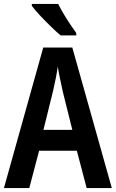

<svg xmlns="http://www.w3.org/2000/svg" viewBox="-20 -957 590 977"><path d="M421 0 371 -190H179L129 0H0L200 -715H348L549 0ZM299 -493Q293 -521 285.5 -556.5Q278 -592 274 -618Q270 -590 263.5 -557Q257 -524 250 -494L201 -296H348ZM276 -937Q287 -915 303.5 -887Q320 -859 337.5 -833Q355 -807 368 -789V-777H288Q268 -794 239 -822Q210 -850 183 -879Q156 -908 142 -927V-937Z"/></svg>

Font: Noto Sans Lao Looped Condensed SemiBold
Style: Regular
Weight: 600
Width: 3
Designer: Mark Frömberg, Ben Mitchell
Foundry: The Fontpad Ltd
Version: Version 1.002; ttfautohint (v1.8.4.7-5d5b)